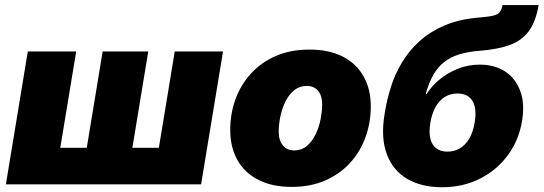

<svg xmlns="http://www.w3.org/2000/svg" viewBox="-20 -748 2206 779"><path d="M92.8 -539.1H289.1L224.6 -148.4H332L396.5 -539.1H581.5L517.1 -148.4H624.5L689 -539.1H884.8L795.9 0H3.9Z M1163.6 10.3Q1084 10.3 1028.1 -18.3Q972.2 -46.9 943.1 -98.9Q914.1 -150.9 914.1 -220.7Q914.1 -287.6 935.8 -346.4Q957.5 -405.3 999.3 -450.7Q1041 -496.1 1100.6 -521.5Q1160.2 -546.9 1235.4 -546.9Q1314.9 -546.9 1370.4 -518.6Q1425.8 -490.2 1455.1 -438.2Q1484.4 -386.2 1484.4 -316.4Q1484.4 -251 1463.1 -191.9Q1441.9 -132.8 1400.6 -87.4Q1359.4 -42 1299.8 -15.9Q1240.2 10.3 1163.6 10.3ZM1172.4 -137.7Q1204.1 -137.7 1226.1 -156.7Q1248 -175.8 1261.7 -205.3Q1275.4 -234.9 1281.2 -266.8Q1287.1 -298.8 1287.1 -323.7Q1287.1 -349.1 1279.3 -365.7Q1271.5 -382.3 1257.8 -390.9Q1244.1 -399.4 1226.6 -399.4Q1194.3 -399.4 1172.1 -380.6Q1149.9 -361.8 1136.5 -332.8Q1123 -303.7 1116.9 -272.2Q1110.8 -240.7 1110.8 -214.8Q1110.8 -177.2 1128.2 -157.5Q1145.5 -137.7 1172.4 -137.7Z M1773.4 11.7Q1690.4 11.7 1632.3 -22.2Q1574.2 -56.2 1549.3 -122.6Q1524.4 -189 1540.5 -286.1L1543 -300.8Q1550.8 -346.7 1566.4 -396.2Q1582 -445.8 1609.9 -492.9Q1637.7 -540 1680.4 -579.3Q1723.1 -618.7 1783.9 -644.8Q1844.7 -670.9 1927.7 -677.2Q1965.8 -680.2 1984.1 -685.3Q2002.4 -690.4 2009 -700.4Q2015.6 -710.4 2019 -727.5H2165.5Q2153.8 -660.6 2126 -622.3Q2098.1 -584 2049.6 -565.9Q2001 -547.9 1926.8 -542Q1879.9 -538.6 1844.5 -527.8Q1809.1 -517.1 1783 -496.8Q1756.8 -476.6 1738.5 -444.8Q1720.2 -413.1 1707.5 -367.2H1711.4Q1730.5 -397.9 1762.7 -424.8Q1794.9 -451.7 1836.9 -468.8Q1878.9 -485.8 1926.8 -485.8Q1986.8 -485.8 2029.3 -458Q2071.8 -430.2 2090.8 -378.9Q2109.9 -327.6 2098.1 -257.3Q2085 -178.2 2040 -117.7Q1995.1 -57.1 1926.5 -22.7Q1857.9 11.7 1773.4 11.7ZM1795.4 -132.8Q1823.2 -132.8 1845.7 -146Q1868.2 -159.2 1883.8 -185.5Q1899.4 -211.9 1905.8 -250.5Q1912.6 -289.6 1906 -315.9Q1899.4 -342.3 1881.6 -355.5Q1863.8 -368.7 1836.4 -368.7Q1808.6 -368.7 1786.1 -355.5Q1763.7 -342.3 1748.3 -315.9Q1732.9 -289.6 1726.1 -250.5Q1719.7 -211.9 1726.1 -185.5Q1732.4 -159.2 1750.2 -146Q1768.1 -132.8 1795.4 -132.8Z"/></svg>

Font: Inter 18pt Black
Style: Italic
Weight: 900
Italic angle: -9.3988°
Designer: Rasmus Andersson
Foundry: rsms
Version: Version 4.001;git-66647c0bb